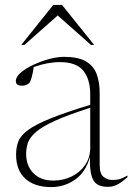

<svg xmlns="http://www.w3.org/2000/svg" viewBox="-20 -752 539 782"><path d="M419 9Q394 9 377.2 -0.5Q360.5 -10 352.8 -36.5Q345 -63 346.5 -113Q329 -50.5 285.5 -20.2Q242 10 188.5 10Q121.5 10 83.5 -24Q45.5 -58 45.5 -122.5Q45.5 -152.5 55 -176.5Q64.5 -200.5 94.8 -222.8Q125 -245 185.5 -269.5Q246 -294 347.5 -325V-367.5Q347.5 -429 319.2 -464Q291 -499 224 -499Q173.5 -499 117.5 -479Q114 -455 109.2 -437.8Q104.5 -420.5 100 -415Q89.5 -403 69 -403Q44.5 -403 44.5 -422Q44.5 -439 65 -456.5Q85.5 -474 116.8 -488.5Q148 -503 181.2 -511.8Q214.5 -520.5 240.5 -520.5Q298 -520.5 329.5 -502.2Q361 -484 373.5 -450.8Q386 -417.5 386 -372.5V-80Q386 -44 401.8 -31.5Q417.5 -19 437.5 -19Q454.5 -19 466.5 -22.2Q478.5 -25.5 499 -37V-30Q480 -13 461.2 -2Q442.5 9 419 9ZM86.5 -125.5Q86.5 -76.5 116.2 -46.5Q146 -16.5 197 -16.5Q237 -16.5 271.2 -33Q305.5 -49.5 326.5 -79.8Q347.5 -110 347.5 -150.5V-313Q258 -284.5 205.5 -260.8Q153 -237 127.5 -215.2Q102 -193.5 94.2 -171.8Q86.5 -150 86.5 -125.5ZM66.5 -569 197 -732H232.5L363.5 -569H350.5L215 -689L79.5 -569Z"/></svg>

Font: Newsreader Display ExtraLight
Style: Regular
Weight: 275
Designer: Hugues Gentile
Foundry: Production Type
Version: Version 1.002